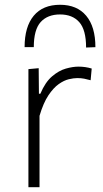

<svg xmlns="http://www.w3.org/2000/svg" viewBox="-20 -784 432 804"><path d="M99 0V-494.5L142 -498.5L143 -391.5H149Q169.5 -440 198 -464.2Q226.5 -488.5 255.8 -496.8Q285 -505 308.5 -505Q337.5 -505 364 -497L359.5 -448Q345 -452 332.5 -454.5Q320 -457 303 -457Q288.5 -457 268.2 -452.2Q248 -447.5 225.8 -431.8Q203.5 -416 182.5 -384.5Q161.5 -353 145.5 -299V0ZM340.5 -585Q340.5 -659 312 -691.2Q283.5 -723.5 231.5 -723.5Q179 -723.5 150.2 -691.5Q121.5 -659.5 121.5 -586.5H83Q83 -672 121.2 -718Q159.5 -764 231.5 -764Q302.5 -764 341 -718Q379.5 -672 379.5 -586.5Z"/></svg>

Font: Heraclito ExtraLight
Style: Regular
Weight: 200
Designer: Kostas Bartsokas (font) & Cristiano Sobral (main changes)
Foundry: Kostas Bartsokas (font) & Cristiano Sobral (main changes)
Version: Version 1.00;July 8, 2020;FontCreator 13.0.0.2655 64-bit